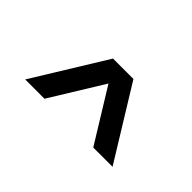

<svg xmlns="http://www.w3.org/2000/svg" viewBox="-35 -915 718 718"><g transform="rotate(45 324.0 -556.0)"><path d="M93 -412.5 270 -700H378L555 -412.5H453L324 -622L195 -412.5Z"/></g></svg>

Font: Geologica
Style: Regular
Weight: 400
Designer: Sindre Bremnes, Frode Helland
Foundry: Monokrom Skriftforlag AS
Version: Version 1.010; ttfautohint (v1.8.4.7-5d5b);gftools[0.9.28]